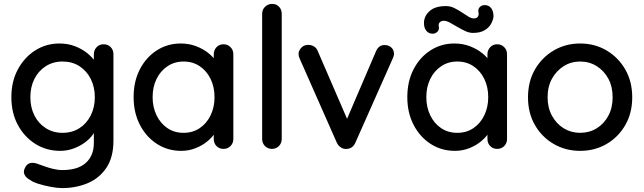

<svg xmlns="http://www.w3.org/2000/svg" viewBox="-20 -760 3285 980"><path d="M284 -538Q327 -538 363 -524Q399 -510 425.5 -488.5Q452 -467 467 -444Q482 -421 482 -404L459 -403V-483Q459 -504 473 -519Q487 -534 509 -534Q531 -534 545 -519.5Q559 -505 559 -483V-42Q559 43 523 96.5Q487 150 427.5 175Q368 200 297 200Q272 200 238 193.5Q204 187 175.5 178Q147 169 136 160Q113 148 105.5 132Q98 116 106 100Q115 78 132 73Q149 68 171 76Q181 79 202 87Q223 95 249 101.5Q275 108 298 108Q378 108 418.5 71Q459 34 459 -30V-120L471 -113Q468 -92 452 -70.5Q436 -49 411 -31Q386 -13 354 -1.5Q322 10 287 10Q217 10 160.5 -25.5Q104 -61 71 -122.5Q38 -184 38 -264Q38 -344 71 -405.5Q104 -467 159.5 -502.5Q215 -538 284 -538ZM299 -446Q251 -446 213.5 -422Q176 -398 155.5 -357Q135 -316 135 -264Q135 -212 155.5 -171Q176 -130 213.5 -106Q251 -82 299 -82Q348 -82 385 -105.5Q422 -129 443 -170.5Q464 -212 464 -264Q464 -316 443 -357.5Q422 -399 385 -422.5Q348 -446 299 -446Z M1121 -534Q1142 -534 1156.5 -519.5Q1171 -505 1171 -483V-51Q1171 -29 1156.5 -14.5Q1142 0 1121 0Q1099 0 1085 -14.5Q1071 -29 1071 -51V-123L1091 -120Q1091 -102 1076.5 -80Q1062 -58 1037 -37.5Q1012 -17 978 -3.5Q944 10 905 10Q836 10 781 -25.5Q726 -61 694 -123Q662 -185 662 -264Q662 -345 694 -406.5Q726 -468 780.5 -503Q835 -538 902 -538Q945 -538 981.5 -524Q1018 -510 1045 -488Q1072 -466 1087 -441.5Q1102 -417 1102 -395L1071 -392V-483Q1071 -504 1085 -519Q1099 -534 1121 -534ZM917 -82Q964 -82 999.5 -106Q1035 -130 1055 -171.5Q1075 -213 1075 -264Q1075 -316 1055 -357Q1035 -398 999.5 -422Q964 -446 917 -446Q871 -446 835 -422Q799 -398 779 -357Q759 -316 759 -264Q759 -213 779 -171.5Q799 -130 834.5 -106Q870 -82 917 -82Z M1418 -51Q1418 -29 1403.5 -14.5Q1389 0 1368 0Q1347 0 1332.5 -14.5Q1318 -29 1318 -51V-689Q1318 -711 1333 -725.5Q1348 -740 1369 -740Q1391 -740 1404.5 -725.5Q1418 -711 1418 -689Z M1554 -531Q1569 -531 1582.5 -523Q1596 -515 1602 -499L1759 -136L1740 -127L1899 -498Q1913 -531 1944 -530Q1964 -530 1977.5 -517.5Q1991 -505 1991 -485Q1991 -479 1989 -472.5Q1987 -466 1984 -460L1794 -32Q1781 -2 1751 0Q1736 2 1721.5 -6.5Q1707 -15 1699 -32L1510 -460Q1508 -464 1506 -470.5Q1504 -477 1504 -486Q1504 -501 1517.5 -516Q1531 -531 1554 -531Z M2518 -534Q2539 -534 2553.5 -519.5Q2568 -505 2568 -483V-51Q2568 -29 2553.5 -14.5Q2539 0 2518 0Q2496 0 2482 -14.5Q2468 -29 2468 -51V-123L2488 -120Q2488 -102 2473.5 -80Q2459 -58 2434 -37.5Q2409 -17 2375 -3.5Q2341 10 2302 10Q2233 10 2178 -25.5Q2123 -61 2091 -123Q2059 -185 2059 -264Q2059 -345 2091 -406.5Q2123 -468 2177.5 -503Q2232 -538 2299 -538Q2342 -538 2378.5 -524Q2415 -510 2442 -488Q2469 -466 2484 -441.5Q2499 -417 2499 -395L2468 -392V-483Q2468 -504 2482 -519Q2496 -534 2518 -534ZM2314 -82Q2361 -82 2396.5 -106Q2432 -130 2452 -171.5Q2472 -213 2472 -264Q2472 -316 2452 -357Q2432 -398 2396.5 -422Q2361 -446 2314 -446Q2268 -446 2232 -422Q2196 -398 2176 -357Q2156 -316 2156 -264Q2156 -213 2176 -171.5Q2196 -130 2231.5 -106Q2267 -82 2314 -82ZM2188 -588Q2168 -588 2155.5 -603.5Q2143 -619 2144 -647Q2146 -680 2174 -704.5Q2202 -729 2256 -729Q2279 -729 2299 -719Q2319 -709 2337 -697Q2355 -685 2370.5 -675.5Q2386 -666 2399 -666Q2411 -666 2417.5 -673Q2424 -680 2423 -693Q2418 -712 2428 -723Q2438 -734 2454 -734Q2475 -734 2487 -718.5Q2499 -703 2499 -676Q2497 -657 2486 -637.5Q2475 -618 2452.5 -605Q2430 -592 2394 -592Q2375 -592 2354.5 -601.5Q2334 -611 2314 -623Q2294 -635 2276.5 -644.5Q2259 -654 2245 -654Q2234 -654 2226 -647.5Q2218 -641 2219 -628Q2224 -610 2213.5 -599Q2203 -588 2188 -588Z M3207 -263Q3207 -183 3171.5 -121.5Q3136 -60 3076 -25Q3016 10 2941 10Q2867 10 2806.5 -25Q2746 -60 2710.5 -121.5Q2675 -183 2675 -263Q2675 -344 2710.5 -405.5Q2746 -467 2806.5 -502.5Q2867 -538 2941 -538Q3016 -538 3076 -502.5Q3136 -467 3171.5 -405.5Q3207 -344 3207 -263ZM3107 -263Q3107 -318 3085 -358.5Q3063 -399 3025.5 -422.5Q2988 -446 2941 -446Q2895 -446 2857.5 -422.5Q2820 -399 2797.5 -358.5Q2775 -318 2775 -263Q2775 -210 2797.5 -169Q2820 -128 2857.5 -105Q2895 -82 2941 -82Q2988 -82 3025.5 -105Q3063 -128 3085 -169Q3107 -210 3107 -263Z"/></svg>

Font: Quicksand SemiBold
Style: Regular
Weight: 600
Designer: Andrew Paglinawan
Foundry: Andrew Paglinawan
Version: Version 3.004